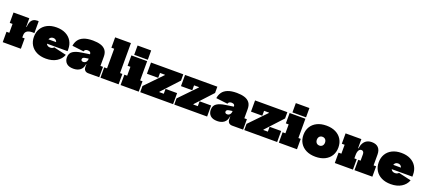

<svg xmlns="http://www.w3.org/2000/svg" viewBox="77 -2152 7805 3530"><g transform="rotate(20 3979.0 -387.5)"><path d="M330 -203H376V0H21V-203H76V-377H21V-580H330ZM511 -354Q505 -355.5 497.5 -356.2Q490 -357 477 -357Q403 -357 366.5 -330Q330 -303 330 -248L296 -412H338Q342 -471 358.8 -510.2Q375.5 -549.5 406.8 -569.2Q438 -589 486 -589Q493.5 -589 499.8 -588.2Q506 -587.5 511 -586Z M868 14Q763 14 686.2 -24Q609.5 -62 567.8 -130.2Q526 -198.5 526 -290Q526 -381 567 -449.5Q608 -518 683.5 -556Q759 -594 862 -594Q965 -594 1040.5 -556Q1116 -518 1157 -449.5Q1198 -381 1198 -290Q1198 -280.5 1198 -271.2Q1198 -262 1198 -252H948Q949 -262.5 949 -273.5Q949 -284.5 949 -295Q949 -326 939.2 -347.5Q929.5 -369 911.5 -380Q893.5 -391 869 -391Q844 -391 825.5 -379.2Q807 -367.5 797 -345Q787 -322.5 787 -290Q787 -264.5 797.5 -245.2Q808 -226 827.2 -215Q846.5 -204 873 -204Q897 -204 915.2 -212.2Q933.5 -220.5 944 -234L1191 -177Q1157.5 -88 1073.5 -37Q989.5 14 868 14ZM688 -252V-336H994L988 -252Z M1696 0Q1652.5 0 1628.8 -24Q1605 -48 1605 -92V-187L1619 -207L1611 -263L1605 -289V-341Q1605 -361.5 1596.2 -373Q1587.5 -384.5 1573.2 -389.2Q1559 -394 1543 -394Q1520.5 -394 1501.2 -384.8Q1482 -375.5 1475 -349L1248 -376Q1256.5 -440.5 1291 -490.2Q1325.5 -540 1393.8 -568Q1462 -596 1572 -596Q1658 -596 1722.5 -576.2Q1787 -556.5 1823 -510Q1859 -463.5 1859 -384V-204H1909V0ZM1405 15Q1314.5 15 1269.8 -27.8Q1225 -70.5 1225 -141Q1225 -222 1282.8 -261.2Q1340.5 -300.5 1450 -316L1632 -343V-259L1547 -246Q1517 -242.5 1504 -230.5Q1491 -218.5 1491 -201Q1491 -183 1503.5 -173.5Q1516 -164 1536 -164Q1553.5 -164 1570.8 -173.2Q1588 -182.5 1599.5 -204Q1611 -225.5 1611 -263L1634 -146H1600Q1589 -63 1537.2 -24Q1485.5 15 1405 15Z M2242 -203H2288V0H1933V-203H1988V-587H1933V-790H2242Z M2636 -203H2682V0H2327V-203H2382V-377H2327V-580H2636ZM2372 -790H2638V-608H2372Z M2711 -121 3028 -449V-482L3343 -457L3040 -129V-93ZM3343 -580V-457H2932V-361H2711V-580ZM3128 -216H3354V0H2711V-121H3128Z M3377 -121 3694 -449V-482L4009 -457L3706 -129V-93ZM4009 -580V-457H3598V-361H3377V-580ZM3794 -216H4020V0H3377V-121H3794Z M4511 0Q4467.5 0 4443.8 -24Q4420 -48 4420 -92V-187L4434 -207L4426 -263L4420 -289V-341Q4420 -361.5 4411.2 -373Q4402.5 -384.5 4388.2 -389.2Q4374 -394 4358 -394Q4335.5 -394 4316.2 -384.8Q4297 -375.5 4290 -349L4063 -376Q4071.5 -440.5 4106 -490.2Q4140.5 -540 4208.8 -568Q4277 -596 4387 -596Q4473 -596 4537.5 -576.2Q4602 -556.5 4638 -510Q4674 -463.5 4674 -384V-204H4724V0ZM4220 15Q4129.5 15 4084.8 -27.8Q4040 -70.5 4040 -141Q4040 -222 4097.8 -261.2Q4155.5 -300.5 4265 -316L4447 -343V-259L4362 -246Q4332 -242.5 4319 -230.5Q4306 -218.5 4306 -201Q4306 -183 4318.5 -173.5Q4331 -164 4351 -164Q4368.5 -164 4385.8 -173.2Q4403 -182.5 4414.5 -204Q4426 -225.5 4426 -263L4449 -146H4415Q4404 -63 4352.2 -24Q4300.5 15 4220 15Z M4747 -121 5064 -449V-482L5379 -457L5076 -129V-93ZM5379 -580V-457H4968V-361H4747V-580ZM5164 -216H5390V0H4747V-121H5164Z M5732 -203H5778V0H5423V-203H5478V-377H5423V-580H5732ZM5468 -790H5734V-608H5468Z M6141 14Q6036 14 5959.2 -24Q5882.5 -62 5840.8 -130.2Q5799 -198.5 5799 -290Q5799 -381 5840.8 -449.5Q5882.5 -518 5959.2 -556Q6036 -594 6141 -594Q6246 -594 6322.8 -556Q6399.5 -518 6441.2 -449.5Q6483 -381 6483 -290Q6483 -198.5 6441.5 -130.2Q6400 -62 6323.2 -24Q6246.5 14 6141 14ZM6141 -204Q6165.5 -204 6183.5 -215Q6201.5 -226 6211.2 -245.2Q6221 -264.5 6221 -290Q6221 -315.5 6211.2 -335Q6201.5 -354.5 6183.5 -365.2Q6165.5 -376 6141 -376Q6116.5 -376 6098.5 -365.2Q6080.5 -354.5 6070.8 -335Q6061 -315.5 6061 -290Q6061 -264.5 6070.8 -245.2Q6080.5 -226 6098.5 -215Q6116.5 -204 6141 -204Z M6827 -203H6873V0H6518V-203H6573V-377H6518V-580H6827ZM6949 -203V-330Q6949 -358.5 6934.8 -375.8Q6920.5 -393 6897 -393Q6875.5 -393 6859.8 -378Q6844 -363 6835.5 -335.8Q6827 -308.5 6827 -271L6793 -402H6835Q6843.5 -465.5 6868.8 -508.2Q6894 -551 6934.5 -572.5Q6975 -594 7030 -594Q7114 -594 7158.5 -547.5Q7203 -501 7203 -414V-203H7253V0H6903V-203Z M7614 14Q7509 14 7432.2 -24Q7355.5 -62 7313.8 -130.2Q7272 -198.5 7272 -290Q7272 -381 7313 -449.5Q7354 -518 7429.5 -556Q7505 -594 7608 -594Q7711 -594 7786.5 -556Q7862 -518 7903 -449.5Q7944 -381 7944 -290Q7944 -280.5 7944 -271.2Q7944 -262 7944 -252H7694Q7695 -262.5 7695 -273.5Q7695 -284.5 7695 -295Q7695 -326 7685.2 -347.5Q7675.5 -369 7657.5 -380Q7639.5 -391 7615 -391Q7590 -391 7571.5 -379.2Q7553 -367.5 7543 -345Q7533 -322.5 7533 -290Q7533 -264.5 7543.5 -245.2Q7554 -226 7573.2 -215Q7592.5 -204 7619 -204Q7643 -204 7661.2 -212.2Q7679.5 -220.5 7690 -234L7937 -177Q7903.5 -88 7819.5 -37Q7735.5 14 7614 14ZM7434 -252V-336H7740L7734 -252Z"/></g></svg>

Font: Hepta Slab ExtraLight Black
Style: Regular
Weight: 900
Version: Version 1.102